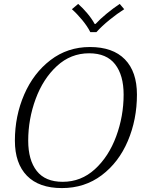

<svg xmlns="http://www.w3.org/2000/svg" viewBox="-20 -950 719 980"><path d="M379 -930Q403 -909 426 -881.5Q449 -854 463 -828H468Q491 -853 524.5 -880.5Q558 -908 591 -930L614 -903Q579 -881 539.5 -849Q500 -817 472 -786H441Q426 -816 399.5 -848Q373 -880 347 -903ZM439 -710Q556 -710 617.5 -647Q679 -584 679 -467Q679 -340 632.5 -230.5Q586 -121 499 -55.5Q412 10 296 10Q179 10 117.5 -53Q56 -116 56 -232Q56 -358 103.5 -467.5Q151 -577 238 -643.5Q325 -710 439 -710ZM300 -22Q394 -22 464.5 -86.5Q535 -151 573 -254Q611 -357 611 -467Q611 -566 567.5 -622Q524 -678 435 -678Q341 -678 270.5 -613Q200 -548 162 -445Q124 -342 124 -232Q124 -133 167.5 -77.5Q211 -22 300 -22Z"/></svg>

Font: Trirong Light
Style: Italic
Weight: 300
Italic angle: -12°
Designer: Katatrad Team
Foundry: CadsonDemak
Version: Version 1.001